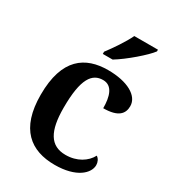

<svg xmlns="http://www.w3.org/2000/svg" viewBox="-187 -870 889 984"><g transform="rotate(30 257.5 -378.0)"><path d="M221 -619V-606H279C339 -642 430 -721 455 -756V-766H315C294 -721 250 -657 221 -619ZM291 10C419 10 477 -47 477 -95C477 -113 469 -130 455 -139C432 -95 381 -62 314 -62C223 -62 185 -129 185 -267C185 -440 226 -491 290 -491C346 -491 362 -433 362 -366C451 -366 477 -400 477 -444C477 -506 401 -548 287 -548C153 -548 50 -481 50 -266C50 -64 149 10 291 10Z"/></g></svg>

Font: Noto Serif Oriya SemiBold
Style: Regular
Weight: 600
Designer: David Williams
Foundry: Google LLC, David Williams
Version: Version 1.051